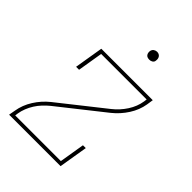

<svg xmlns="http://www.w3.org/2000/svg" viewBox="-205 -809 910 910"><g transform="rotate(45 250.0 -353.5)"><path d="M21 0 27 -33Q34 -76 58.5 -115Q83 -154 119 -183L344 -361Q377 -387 400 -422.5Q423 -458 429 -497L431 -512H126L105 -385H85L109 -530H454L449 -497Q442 -454 417 -415Q392 -376 356 -347L131 -169Q115 -156 100.5 -140.5Q86 -125 75 -107.5Q64 -90 56.5 -71Q49 -52 46 -33L44 -18H350L371 -145H390L366 0ZM306 -654Q300 -654 294 -656Q288 -658 284.5 -663Q281 -668 280 -674Q279 -680 280 -686Q281 -691 283.5 -695Q286 -699 289.5 -701.5Q293 -704 297.5 -705.5Q302 -707 306 -707Q313 -707 318.5 -704.5Q324 -702 327.5 -697Q331 -692 332 -686Q333 -680 332 -674Q332 -669 329.5 -665Q327 -661 323 -658.5Q319 -656 315 -655Q311 -654 306 -654Z"/></g></svg>

Font: Iosevka Curly Slab ThObl
Style: Regular
Weight: 100
Italic angle: -9°
Monospace: yes
Designer: Belleve Invis
Foundry: Belleve Invis
Version: Version 11.0.0; ttfautohint (v1.8.3)